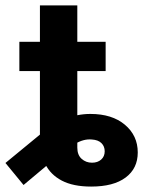

<svg xmlns="http://www.w3.org/2000/svg" viewBox="-54 -685 552 715"><path d="M285.6 9.8Q218.3 9.8 176 -12.5Q133.8 -34.7 114.3 -74.5Q94.7 -114.3 94.7 -166V-300.8H233.9V-135.3Q233.9 -107.9 250 -93.5Q266.1 -79.1 288.6 -79.1Q309.6 -79.1 322.8 -90.8Q335.9 -102.5 335.9 -121.6Q335.9 -140.1 323.7 -152.1Q311.5 -164.1 288.1 -165.5Q272.5 -167 256.8 -162.8Q241.2 -158.7 222.4 -147.5Q203.6 -136.2 178.2 -117.2L33.7 3.9L-33.7 -78.1L104 -191.4Q140.1 -221.7 186.5 -241.2Q232.9 -260.7 282.7 -260.7Q363.3 -260.7 411.1 -220.5Q459 -180.2 459 -117.2Q459 -57.6 413.8 -23.9Q368.7 9.8 285.6 9.8ZM94.7 -194.3V-665H233.9V-194.3ZM18.1 -420.4V-529.3H339.4V-420.4Z"/></svg>

Font: Inter Cardless Tabular Bold
Style: Bold
Weight: 700
Designer: Rasmus Andersson
Foundry: rsms
Version: Version 4.000;git-4fc901f